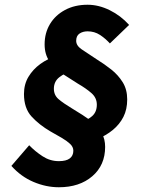

<svg xmlns="http://www.w3.org/2000/svg" viewBox="-20 -711 640 809"><path d="M228 78Q174 78 121 55.5Q68 33 28 -12L103 -99Q128 -73 159.5 -52.5Q191 -32 228 -32Q259 -32 274 -43.5Q289 -55 289 -76Q289 -92 275 -105Q261 -118 239.5 -130.5Q218 -143 193 -157Q145 -185 113 -220Q81 -255 81 -315Q81 -356 100 -387.5Q119 -419 150 -441.5Q181 -464 220 -476L283 -411Q254 -404 230.5 -386Q207 -368 207 -337Q207 -310 227 -293Q247 -276 282 -255Q303 -242 327 -227Q351 -212 373 -193Q395 -174 409 -149.5Q423 -125 423 -92Q423 -15 369 31.5Q315 78 228 78ZM388 -124 314 -195Q348 -204 368 -221.5Q388 -239 388 -270Q388 -299 365 -319Q342 -339 309 -358Q277 -378 244 -399.5Q211 -421 189.5 -451Q168 -481 168 -524Q168 -572 190.5 -609.5Q213 -647 254 -669Q295 -691 349 -691Q396 -691 442.5 -668Q489 -645 524 -606L443 -528Q424 -549 401 -564Q378 -579 349 -579Q329 -579 315 -569.5Q301 -560 301 -539Q301 -519 323.5 -503.5Q346 -488 386 -462Q420 -441 449 -418Q478 -395 497 -364.5Q516 -334 516 -292Q516 -250 500 -218.5Q484 -187 455.5 -163.5Q427 -140 388 -124Z"/></svg>

Font: Source Code Pro ExtraBold
Style: Italic
Weight: 800
Italic angle: -11°
Monospace: yes
Designer: Paul D. Hunt, Teo Tuominen
Foundry: Adobe Systems Incorporated
Version: Version 1.016;hotconv 1.0.116;makeotfexe 2.5.65601